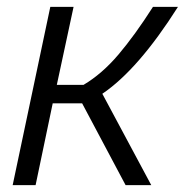

<svg xmlns="http://www.w3.org/2000/svg" viewBox="-20 -541 540 561"><path d="M17 0 127 -521H195L146 -293H224Q278 -325 326 -381.5Q374 -438 427 -521H500Q384 -338 279 -267L422 0H347L220 -239H134L84 0Z"/></svg>

Font: Raleway-v4020
Style: Italic
Weight: 400
Italic angle: -12°
Designer: Matt McInerney, Pablo Impallari, Rodrigo Fuenzalida
Foundry: Matt McInerney, Pablo Impallari, Rodrigo Fuenzalida
Version: Version 4.020;PS 004.020;hotconv 1.0.88;makeotf.lib2.5.64775